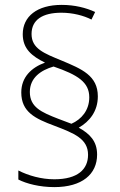

<svg xmlns="http://www.w3.org/2000/svg" viewBox="-20 -780 491 785"><path d="M67 -402C67 -322 124 -295 202 -266C283 -235 340 -213 340 -147C340 -88 298 -47 202 -47C149 -47 96 -62 55 -83V-46C88 -29 142 -15 202 -15C316 -15 377 -68 377 -148C377 -203 347 -233 302 -258C346 -283 380 -325 380 -386C380 -471 314 -498 233 -532C160 -562 109 -581 109 -641C109 -699 154 -728 231 -728C278 -728 323 -716 354 -700L369 -731C332 -748 286 -760 232 -760C132 -760 73 -713 73 -640C73 -580 111 -550 164 -524C109 -504 67 -465 67 -402ZM102 -404C102 -462 147 -493 199 -508C298 -474 345 -444 345 -382C345 -329 313 -292 272 -274L219 -294C149 -321 102 -342 102 -404Z"/></svg>

Font: Noto Sans Devanagari SemiCondensed ExtraLight
Style: Regular
Weight: 200
Width: 4
Designer: Jelle Bosma - Monotype Design Team
Foundry: Monotype Imaging Inc.
Version: Version 2.004